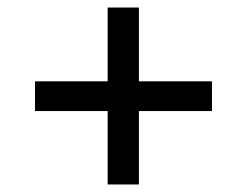

<svg xmlns="http://www.w3.org/2000/svg" viewBox="-20 -598 656 510"><path d="M266 -108V-303H73V-382H266V-578H349V-382H543V-303H349V-108Z"/></svg>

Font: Overpass Mono
Style: Regular
Weight: 400
Designer: Delve Withrington, Dave Bailey
Foundry: Delve Fonts LLC
Version: Version 4.000